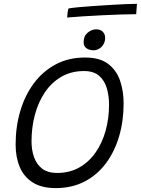

<svg xmlns="http://www.w3.org/2000/svg" viewBox="-20 -962 739 1008"><path d="M272.5 25.5Q198.5 25.5 152 -4Q105.5 -33.5 83.8 -85Q62 -136.5 62 -203Q62 -296.5 86.5 -379.2Q111 -462 158 -525Q205 -588 272.5 -624Q340 -660 427 -660Q503.5 -660 547.5 -626.8Q591.5 -593.5 610.2 -539Q629 -484.5 629 -419Q629 -327.5 605.5 -247Q582 -166.5 536.5 -105.2Q491 -44 424.5 -9.2Q358 25.5 272.5 25.5ZM279.5 -54Q345 -54 395.8 -82.5Q446.5 -111 481.5 -161Q516.5 -211 534.5 -275.5Q552.5 -340 552.5 -412.5Q552.5 -457.5 541 -498Q529.5 -538.5 500.8 -563.8Q472 -589 421 -589Q354 -589 302.5 -559.2Q251 -529.5 216 -477.8Q181 -426 163.2 -359.5Q145.5 -293 145.5 -220Q145.5 -174 159 -136.2Q172.5 -98.5 201.8 -76.2Q231 -54 279.5 -54ZM485 -808Q507.5 -808 519.8 -795.2Q532 -782.5 532 -763Q532 -744.5 523.5 -729.8Q515 -715 501 -706.5Q487 -698 471.5 -698Q449.5 -698 434.2 -708.5Q419 -719 419 -740.5Q419 -772.5 440 -790.2Q461 -808 485 -808ZM695 -887.5Q661.5 -887.5 615.8 -886Q570 -884.5 519.2 -882Q468.5 -879.5 419.8 -876.5Q371 -873.5 332.5 -870Q333 -881.5 334.8 -894.8Q336.5 -908 339.5 -917.5Q355 -920.5 388.5 -923.8Q422 -927 465 -930Q508 -933 553 -935.8Q598 -938.5 636.5 -940.2Q675 -942 699 -942Z"/></svg>

Font: Grandstander Thin Light
Style: Italic
Weight: 300
Italic angle: -15°
Version: Version 1.200